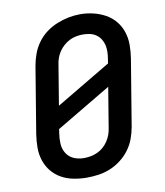

<svg xmlns="http://www.w3.org/2000/svg" viewBox="-84 -816 768 893"><g transform="rotate(-10 300.0 -369.0)"><path d="M254 8Q223 8 192 2Q161 -4 135 -18.5Q109 -33 90 -56Q71 -79 61.5 -108Q52 -137 52 -168.5Q52 -200 57 -232L109 -547Q114 -575 124 -602Q134 -629 151.5 -653Q169 -677 193 -695Q217 -713 244.5 -724Q272 -735 299.5 -740.5Q327 -746 355 -746Q387 -746 417.5 -738.5Q448 -731 474 -716.5Q500 -702 519 -679Q538 -656 547.5 -627Q557 -598 557 -566.5Q557 -535 552 -503L500 -188Q495 -160 485 -133Q475 -106 457.5 -82.5Q440 -59 416 -40.5Q392 -22 365 -11Q338 0 310 4Q282 8 254 8ZM184 -344 443 -498 446 -518Q449 -535 449.5 -551.5Q450 -568 446.5 -583.5Q443 -599 434.5 -612.5Q426 -626 413 -635Q400 -644 384 -647.5Q368 -651 351 -651Q335 -651 319 -648Q303 -645 288 -637.5Q273 -630 260 -618.5Q247 -607 237.5 -593Q228 -579 222.5 -563.5Q217 -548 215 -532ZM256 -84Q273 -84 289 -87Q305 -90 320.5 -97Q336 -104 349 -115.5Q362 -127 371.5 -141.5Q381 -156 386.5 -171.5Q392 -187 394 -203L425 -391L166 -237L163 -217Q159 -192 160.5 -167.5Q162 -143 174.5 -123Q187 -103 209 -93.5Q231 -84 256 -84Z"/></g></svg>

Font: Iosevka Curly SmBdEx
Style: Italic
Weight: 600
Width: 7
Italic angle: -9°
Monospace: yes
Designer: Belleve Invis
Foundry: Belleve Invis
Version: Version 11.1.0; ttfautohint (v1.8.3)